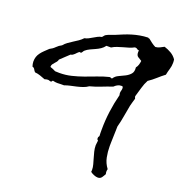

<svg xmlns="http://www.w3.org/2000/svg" viewBox="-180 -1018 1307 1380"><g transform="rotate(20 473.5 -328.5)"><path d="M947.3 -753.9Q947.3 -728.5 939.9 -705.1Q932.6 -681.6 927.7 -656.2Q899.4 -634.8 874 -611.8Q848.6 -588.9 819.3 -569.3Q803.7 -541 793.9 -505.9Q784.2 -470.7 774.4 -439.5Q773.4 -436.5 773.4 -433.6Q773.4 -428.7 775.9 -425.3Q778.3 -421.9 778.3 -417V-416L777.3 -414.1Q773.4 -399.4 769 -385.7Q764.6 -372.1 761.7 -358.4Q752.9 -314.5 746.1 -272.5Q739.3 -230.5 727.5 -186.5Q727.5 -185.5 727.1 -163.6Q726.6 -141.6 725.6 -115.2Q724.6 -88.9 724.1 -64.9Q723.6 -41 723.6 -36.1Q723.6 7.8 731.9 48.8Q740.2 89.8 766.6 125Q763.7 133.8 763.7 143.6Q763.7 154.3 766.6 163.1Q761.7 170.9 757.8 178.2Q753.9 185.5 749 191.9Q744.1 198.2 737.3 202.1Q730.5 206.1 719.7 206.1Q706.1 206.1 689.5 199.2Q672.9 192.4 662.1 183.6Q663.1 178.7 663.1 168.9Q663.1 148.4 657.2 127.4Q651.4 106.4 645 84.5Q638.7 62.5 632.8 39.6Q627 16.6 627 -7.8Q627 -15.6 628.9 -24.9Q630.9 -34.2 630.9 -42Q630.9 -46.9 626 -49.3Q621.1 -51.8 623 -56.6V-63.5Q623 -68.4 625.5 -71.3Q627.9 -74.2 629.9 -78.1Q628.9 -90.8 628.9 -102.5V-127Q628.9 -197.3 638.2 -267.1Q647.5 -336.9 665 -404.3Q662.1 -411.1 662.1 -419.9Q662.1 -428.7 665 -438Q668 -447.3 668 -457Q668 -463.9 665 -469.7Q662.1 -471.7 654.3 -471.7Q638.7 -471.7 625.5 -464.4Q612.3 -457 601.6 -446.3Q560.5 -432.6 520.5 -416.5Q480.5 -400.4 438.5 -389.6Q420.9 -377 399.4 -369.6Q377.9 -362.3 355 -356.9Q332 -351.6 309.1 -346.7Q286.1 -341.8 265.6 -334Q252.9 -335 241.2 -334Q229.5 -333 215.8 -333Q200.2 -333 184.6 -336.9Q184.6 -337.9 182.6 -337.9Q175.8 -337.9 174.3 -332.5Q172.9 -327.1 167 -327.1Q161.1 -327.1 155.8 -329.6Q150.4 -332 143.6 -332Q137.7 -332 131.3 -330.6Q125 -329.1 119.1 -327.1Q98.6 -335 79.6 -341.8Q60.5 -348.6 38.1 -350.6Q30.3 -358.4 24.9 -369.1Q19.5 -379.9 6.8 -382.8Q3.9 -391.6 2 -400.9Q0 -410.2 0 -418.9Q0 -440.4 5.4 -456.1Q10.7 -471.7 21 -485.8Q31.2 -500 45.4 -513.7Q59.6 -527.3 77.1 -543.9Q99.6 -554.7 116.2 -571.8Q132.8 -588.9 154.3 -599.6Q168 -616.2 185.1 -628.4Q202.1 -640.6 220.2 -651.9Q238.3 -663.1 255.4 -674.8Q272.5 -686.5 287.1 -702.1Q302.7 -705.1 316.9 -712.4Q331.1 -719.7 344.7 -728Q358.4 -736.3 372.6 -743.7Q386.7 -751 403.3 -753.9Q408.2 -758.8 413.6 -766.1Q418.9 -773.4 423.8 -775.4Q437.5 -783.2 453.6 -788.1Q469.7 -793 485.4 -799.8Q514.6 -812.5 542.5 -823.7Q570.3 -835 598.1 -843.3Q626 -851.6 655.3 -856.9Q684.6 -862.3 717.8 -863.3Q718.8 -860.4 722.2 -859.9Q725.6 -859.4 727.5 -859.4Q742.2 -847.7 756.8 -836.4Q771.5 -825.2 788.1 -817.4Q808.6 -819.3 821.3 -826.7Q834 -834 850.6 -841.8Q878.9 -833 903.8 -818.4Q928.7 -803.7 945.3 -779.3Q946.3 -773.4 946.8 -767.1Q947.3 -760.7 947.3 -753.9ZM727.5 -688.5Q710.9 -698.2 697.8 -707Q684.6 -715.8 684.6 -739.3Q684.6 -749 685.5 -753.9Q675.8 -753.9 670.4 -759.3Q665 -764.6 655.3 -764.6H651.4Q631.8 -753.9 611.3 -748L570.3 -736.3Q549.8 -730.5 529.3 -723.6Q508.8 -716.8 490.2 -705.1H455.1Q442.4 -687.5 425.3 -676.3Q408.2 -665 389.2 -656.7Q370.1 -648.4 351.6 -639.6Q333 -630.9 318.4 -618.2Q313.5 -614.3 308.6 -605Q303.7 -595.7 298.8 -595.7Q296.9 -595.7 294.4 -596.2Q292 -596.7 290 -596.7H287.1Q280.3 -591.8 274.4 -585.4Q268.6 -579.1 262.7 -573.2Q256.8 -567.4 250 -563Q243.2 -558.6 234.4 -557.6Q217.8 -541 202.6 -527.8Q187.5 -514.6 168 -495.1Q166 -484.4 159.7 -476.6Q153.3 -468.8 146.5 -461.4Q139.6 -454.1 134.3 -446.3Q128.9 -438.5 128.9 -429.7V-424.8Q139.6 -421.9 150.4 -417Q161.1 -412.1 170.9 -407.2Q178.7 -407.2 187.5 -406.7Q196.3 -406.2 204.1 -406.2Q251 -406.2 294.9 -417Q338.9 -427.7 381.3 -442.9Q423.8 -458 466.3 -474.6Q508.8 -491.2 552.7 -502H556.6Q560.5 -502 563.5 -500Q566.4 -498 570.3 -498Q573.2 -498 574.2 -499Q586.9 -519.5 610.8 -530.3Q634.8 -541 657.7 -552.7Q680.7 -564.5 695.8 -582Q710.9 -599.6 707 -631.8Q716.8 -643.6 721.2 -658.2Q725.6 -672.9 727.5 -688.5Z"/></g></svg>

Font: RockSalt
Style: Regular
Weight: 400
Designer: Squid
Foundry: Font Diner, Inc DBA Sideshow
Version: Version 1.000